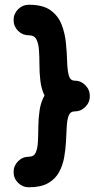

<svg xmlns="http://www.w3.org/2000/svg" viewBox="-20 -774 400 813"><path d="M360.4 -367.2Q360.4 -340.3 341.3 -321.3Q322.3 -302.2 295.4 -302.2Q277.8 -302.2 271 -284.9Q264.2 -267.6 262.7 -238.8Q261.2 -210 259.5 -175.8Q257.8 -141.6 251.7 -107.4Q245.6 -73.2 229.7 -44.4Q213.9 -15.6 183.3 1.7Q152.8 19 102.5 19Q75.7 19 56.6 0.2Q37.6 -18.6 37.6 -45.4Q37.6 -72.3 56.6 -91.3Q75.7 -110.4 102.5 -110.4Q123.5 -110.4 131.3 -127.9Q139.2 -145.5 140.6 -174.6Q142.1 -203.6 142.3 -238Q142.6 -272.5 147.7 -307.1Q152.8 -341.8 168.5 -369.6Q154.8 -397.9 150.9 -432.1Q147 -466.3 147 -500.2Q147 -534.2 145 -562.3Q143.1 -590.3 134 -607.4Q125 -624.5 102.5 -624.5Q75.7 -624.5 56.6 -643.3Q37.6 -662.1 37.6 -689Q37.6 -715.8 56.6 -734.9Q75.7 -753.9 102.5 -753.9Q161.6 -753.9 193.8 -730.7Q226.1 -707.5 240.5 -670.9Q254.9 -634.3 259 -593.3Q263.2 -552.2 264.2 -515.6Q265.1 -479 271 -455.8Q276.9 -432.6 295.4 -432.6Q322.3 -432.6 341.3 -413.3Q360.4 -394 360.4 -367.2Z"/></svg>

Font: Mikhak-FD Bold
Style: Regular
Weight: 700
Designer: Amin Abedi
Version: Version 3.3